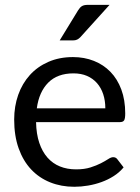

<svg xmlns="http://www.w3.org/2000/svg" viewBox="-20 -744 564 772"><path d="M273.5 -514.5Q319 -514.5 357.5 -499.2Q396 -484 424 -455.2Q452 -426.5 467.8 -384.2Q483.5 -342 483.5 -288Q483.5 -267 479 -260Q474.5 -253 462 -253H125Q126 -205 138 -169.5Q150 -134 171 -110.2Q192 -86.5 221 -74.8Q250 -63 286 -63Q319.5 -63 343.8 -70.8Q368 -78.5 385.5 -87.5Q403 -96.5 414.8 -104.2Q426.5 -112 435 -112Q446 -112 452 -103.5L477 -71Q460.5 -51 437.5 -36.2Q414.5 -21.5 388.2 -12Q362 -2.5 334 2.2Q306 7 278.5 7Q226 7 181.8 -10.8Q137.5 -28.5 105.2 -62.8Q73 -97 55 -147.5Q37 -198 37 -263.5Q37 -316.5 53.2 -362.5Q69.5 -408.5 100 -442.2Q130.5 -476 174.5 -495.2Q218.5 -514.5 273.5 -514.5ZM275.5 -449Q211 -449 174 -411.8Q137 -374.5 128 -308.5H403.5Q403.5 -339.5 395 -365.2Q386.5 -391 370 -409.8Q353.5 -428.5 329.8 -438.8Q306 -449 275.5 -449ZM420.5 -724.5 304 -595.5Q297 -588 290.2 -584.8Q283.5 -581.5 273 -581.5H220L294 -702.5Q301 -714 309.2 -719.2Q317.5 -724.5 333.5 -724.5Z"/></svg>

Font: LatoHex
Style: Regular
Weight: 400
Designer: Lukasz Dziedzic
Foundry: tyPoland Lukasz Dziedzic
Version: Version 1.104; Western+Polish opensource